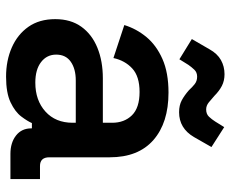

<svg xmlns="http://www.w3.org/2000/svg" viewBox="-82 -646 742 617"><g transform="rotate(90 288.5 -337.0)"><path d="M226 14Q174 14 132 -4.5Q90 -23 65.5 -58Q41 -93 41 -144Q41 -194 65.5 -228Q90 -262 133 -279.5Q176 -297 231 -297H374V-327Q374 -366 350 -390.5Q326 -415 275 -415Q225 -415 199.5 -391.5Q174 -368 166 -331L60 -366Q72 -405 98.5 -437Q125 -469 169 -488.5Q213 -508 277 -508Q374 -508 429.5 -459.5Q485 -411 485 -319V-125Q485 -95 513 -95H555V0H474Q438 0 415 -18Q392 -36 392 -67V-69H375Q369 -55 354 -35Q339 -15 308.5 -0.5Q278 14 226 14ZM245 -80Q302 -80 338 -112.5Q374 -145 374 -200V-210H238Q201 -210 178 -194Q155 -178 155 -147Q155 -117 179 -98.5Q203 -80 245 -80ZM170 -543 105 -583 138 -640Q152 -665 172.5 -676.5Q193 -688 218 -688Q239 -688 255.5 -679.5Q272 -671 288 -655Q298 -646 308.5 -637.5Q319 -629 331 -629Q346 -629 354.5 -638Q363 -647 370 -658L388 -687L452 -646L420 -590Q406 -566 386 -554Q366 -542 340 -542Q318 -542 302 -550.5Q286 -559 269 -574Q260 -584 250 -592Q240 -600 226 -600Q212 -600 203.5 -591Q195 -582 188 -572Z"/></g></svg>

Font: Space Grotesk SemiBold
Style: Regular
Weight: 600
Designer: Florian Karsten
Foundry: Florian Karsten
Version: Version 2.000